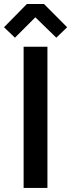

<svg xmlns="http://www.w3.org/2000/svg" viewBox="-36 -932 353 952"><path d="M81.1 -700.2H199.2V0H81.1ZM97.2 -912.1H182.1L296.9 -796.9L243.2 -745.1L139.2 -846.2L38.1 -745.1L-16.1 -796.9Z"/></svg>

Font: Post Grotesk Medium
Style: Medium
Weight: 500
Version: Version 1.0